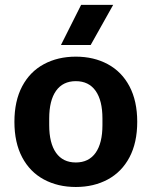

<svg xmlns="http://www.w3.org/2000/svg" viewBox="-20 -736 605 766"><path d="M37.5 -250Q37.5 -333 68.4 -391.5Q99.3 -450 155.1 -480Q210.8 -510 282.5 -510Q354.2 -510 409.9 -480Q465.7 -450 496.6 -391.5Q527.5 -333 527.5 -250Q527.5 -167 496.6 -108.5Q465.7 -50 409.9 -20Q354.2 10 282.5 10Q210.8 10 155.1 -20Q99.3 -50 68.4 -108.5Q37.5 -167 37.5 -250ZM282.5 -87.8Q334 -87.8 361.4 -126.3Q388.7 -164.9 388.7 -236.8V-263.2Q388.7 -335.1 361.4 -373.7Q334 -412.2 282.5 -412.2Q231 -412.2 203.6 -373.7Q176.3 -335.1 176.3 -263.2V-236.8Q176.3 -164.9 203.6 -126.3Q231 -87.8 282.5 -87.8ZM223.2 -556.5 303.6 -716.5H431.5L341.8 -556.5Z"/></svg>

Font: TASA Orbiter VF Text
Style: Regular
Weight: 400
Designer: Weizhong Zhang
Foundry: 本地遙控
Version: Version 1.001;Glyphs 3.2 (3192)